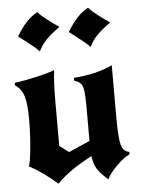

<svg xmlns="http://www.w3.org/2000/svg" viewBox="-55 -795 639 867"><g transform="rotate(-5 265.0 -362.0)"><path d="M17 -432 18 -443Q60 -448 117 -461Q174 -474 200 -485Q193 -433 193 -344V-142L235 -110L331 -152V-308Q331 -378 323 -399.5Q315 -421 286 -429V-442Q388 -449 461 -484V-248Q461 -155 469.5 -123.5Q478 -92 506 -87V-76Q480 -65 446 -31Q412 3 401 28Q368 0 353 -24Q338 -48 334 -83Q231 -30 175 28Q108 -30 48 -62Q55 -73 61.5 -139.5Q68 -206 68 -271Q68 -345 57 -379Q46 -413 17 -432ZM51 -650Q95 -725 147 -752Q158 -738 190.5 -713Q223 -688 241 -677Q203 -650 180.5 -627.5Q158 -605 143 -574Q136 -583 119 -597Q102 -611 78 -629.5Q54 -648 51 -650ZM281 -650Q325 -725 377 -752Q388 -738 420.5 -713Q453 -688 471 -677Q433 -650 410.5 -627.5Q388 -605 373 -574Q366 -583 349 -597Q332 -611 308 -629.5Q284 -648 281 -650Z"/></g></svg>

Font: NewRocker
Style: Regular
Weight: 400
Designer: Pablo Impallari, Brenda Gallo, Rodrigo Fuenzalida
Foundry: Pablo Impallari, Brenda Gallo, Rodrigo Fuenzalida
Version: Version 1.000